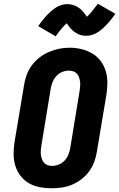

<svg xmlns="http://www.w3.org/2000/svg" viewBox="-20 -1002 640 1030"><path d="M256 8Q224 8 192.5 2Q161 -4 134.5 -19.5Q108 -35 89.5 -59.5Q71 -84 62 -113.5Q53 -143 53 -175.5Q53 -208 58 -240L109 -545Q113 -573 123 -600Q133 -627 150.5 -651Q168 -675 192 -693.5Q216 -712 243 -723.5Q270 -735 297.5 -740.5Q325 -746 354 -746Q386 -746 417 -738.5Q448 -731 474.5 -715.5Q501 -700 519.5 -675.5Q538 -651 547 -621.5Q556 -592 556 -559.5Q556 -527 551 -495L500 -190Q496 -162 486 -135Q476 -108 459 -84Q442 -60 418 -41.5Q394 -23 367 -11.5Q340 0 312 4Q284 8 256 8ZM259 -112Q277 -112 295.5 -119.5Q314 -127 327 -141Q340 -155 347 -173Q354 -191 357 -209L407 -514Q409 -527 410 -539.5Q411 -552 409.5 -564Q408 -576 404 -587.5Q400 -599 392 -607.5Q384 -616 372.5 -619.5Q361 -623 348 -623Q330 -623 312.5 -615.5Q295 -608 282 -593.5Q269 -579 262 -561.5Q255 -544 252 -526L202 -221Q200 -208 199 -195.5Q198 -183 199.5 -171Q201 -159 205 -148Q209 -137 216.5 -128.5Q224 -120 235.5 -116Q247 -112 259 -112ZM279 -807 185 -862Q194 -875 203 -886.5Q212 -898 220 -907.5Q228 -917 236.5 -925.5Q245 -934 253 -941Q261 -948 272 -956Q283 -964 294 -969Q305 -974 317.5 -977Q330 -980 342 -980Q347 -980 353 -979Q359 -978 364.5 -977Q370 -976 375.5 -974Q381 -972 386 -970Q391 -968 395.5 -965Q400 -962 404 -959.5Q408 -957 413 -952.5Q418 -948 421.5 -944Q425 -940 428.5 -936Q432 -932 434.5 -928.5Q437 -925 440 -921Q443 -917 446 -912Q454 -919 459.5 -925Q465 -931 472 -939.5Q479 -948 487 -958.5Q495 -969 505 -982L599 -928Q590 -915 581 -903.5Q572 -892 563.5 -882.5Q555 -873 547 -864.5Q539 -856 531 -849Q523 -842 512 -834Q501 -826 490 -821Q479 -816 466.5 -813Q454 -810 442 -810Q436 -810 430.5 -810.5Q425 -811 419.5 -812.5Q414 -814 408.5 -815.5Q403 -817 398 -819.5Q393 -822 388.5 -825Q384 -828 380 -830.5Q376 -833 371 -837.5Q366 -842 362 -846Q358 -850 355 -854Q352 -858 349.5 -861.5Q347 -865 343.5 -869.5Q340 -874 337 -877Q330 -870 324.5 -864.5Q319 -859 312 -850.5Q305 -842 296.5 -831.5Q288 -821 279 -807Z"/></svg>

Font: Iosevka Curly Slab HvEx
Style: Italic
Weight: 900
Width: 7
Italic angle: -9°
Monospace: yes
Designer: Belleve Invis
Foundry: Belleve Invis
Version: Version 11.1.0; ttfautohint (v1.8.3)